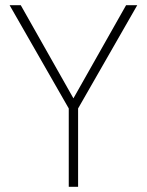

<svg xmlns="http://www.w3.org/2000/svg" viewBox="-20 -720 565 740"><path d="M245 -302 17 -700H60L263 -341L466 -700H509L281 -302V0H245Z"/></svg>

Font: Cairo ExtraLight
Style: Regular
Weight: 250
Designer: Mohamed Gaber, the designers of Titillium
Foundry: Kief Type Foundry
Version: Version 2.009; ttfautohint (v1.5.33-1714) -l 8 -r 50 -G 200 